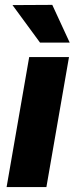

<svg xmlns="http://www.w3.org/2000/svg" viewBox="-20 -760 321 780"><path d="M168.5 0H6.8L98.6 -528.3H260.3ZM263.2 -586.9H142.6L30.8 -739.3L192.4 -740.2Z"/></svg>

Font: TypoPRO Roboto
Style: Italic
Weight: 900
Italic angle: -12°
Designer: Google
Version: Version 2.136; 2016